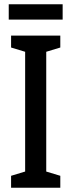

<svg xmlns="http://www.w3.org/2000/svg" viewBox="-20 -881 336 901"><path d="M263 0H32V-56L98 -76V-638L32 -658V-714H263V-658L197 -638V-76L263 -56ZM274 -861V-789H21V-861Z"/></svg>

Font: Noto Sans Lao UI ExtCond Med
Style: Regular
Weight: 500
Width: 2
Designer: Monotype Design Team
Foundry: Monotype Imaging Inc.
Version: Version 2.000; ttfautohint (v1.8.4.7-5d5b)